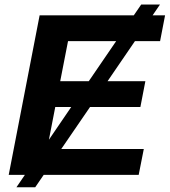

<svg xmlns="http://www.w3.org/2000/svg" viewBox="-20 -754 732 828"><path d="M168.5 0 131.8 53.7H50.8L87.4 0H17.6L150.9 -688H557.1L588.9 -734.4H669.9L638.2 -688H691.9L670.4 -576.7H562L443.8 -403.8H606.9L585.4 -292.5H368.2L244.1 -111.3H600.1L578.1 0ZM239.7 -403.8H362.8L481 -576.7H273.4ZM190.9 -151.4 287.1 -292.5H218.3Z"/></svg>

Font: Liberation Sans
Style: Bold Italic
Weight: 700
Italic angle: -12°
Designer: Steve Matteson
Foundry: Ascender Corporation
Version: Version 2.1.5